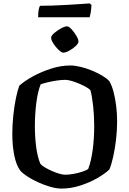

<svg xmlns="http://www.w3.org/2000/svg" viewBox="-20 -1103 757 1123"><path d="M340 0Q309 0 272 -11Q235 -22 199.5 -38.5Q164 -55 137 -73Q110 -91 98 -106Q75 -137 63.5 -194Q52 -251 52 -320Q52 -375 58 -430Q64 -485 73.5 -530.5Q83 -576 93 -602Q123 -629 172 -656Q221 -683 278.5 -701.5Q336 -720 392 -720Q418 -720 451 -712Q484 -704 517 -690.5Q550 -677 577 -661Q604 -645 619 -629Q634 -604 644 -566Q654 -528 659.5 -483.5Q665 -439 665 -394Q665 -338 658.5 -284.5Q652 -231 642 -186Q632 -141 620 -112Q595 -88 550.5 -62Q506 -36 450.5 -18Q395 0 340 0ZM361 -81Q383 -81 410.5 -86Q438 -91 462 -99Q486 -107 496 -115Q513 -159 522 -225.5Q531 -292 531 -365Q531 -425 525 -481.5Q519 -538 509 -575Q504 -582 487 -592Q470 -602 447 -612Q424 -622 401 -629Q378 -636 362 -636Q340 -636 313 -632Q286 -628 260.5 -622Q235 -616 218 -610Q201 -568 192.5 -502Q184 -436 184 -365Q184 -302 191.5 -244Q199 -186 216 -145Q224 -135 242.5 -124Q261 -113 283.5 -103Q306 -93 327 -87Q348 -81 361 -81ZM350 -795Q340 -795 323 -811Q306 -827 292.5 -848Q279 -869 279 -882Q279 -894 297 -909.5Q315 -925 337 -937Q359 -949 372 -949Q383 -949 398.5 -932Q414 -915 426.5 -894Q439 -873 439 -860Q439 -849 422.5 -833.5Q406 -818 385 -806.5Q364 -795 350 -795ZM203 -1002Q203 -1029 206.5 -1046.5Q210 -1064 214 -1069Q245 -1069 287.5 -1070.5Q330 -1072 374 -1074.5Q418 -1077 453 -1079.5Q488 -1082 505 -1083L515 -1074Q514 -1050 510.5 -1030Q507 -1010 504 -1002Z"/></svg>

Font: Texturina 72pt
Style: Bold
Weight: 700
Designer: Guillermo Torres Carreño
Foundry: Omnibus-Type
Version: Version 1.002; ttfautohint (v1.8.3)